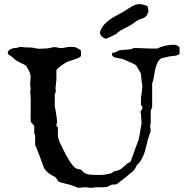

<svg xmlns="http://www.w3.org/2000/svg" viewBox="-20 -925 891 931"><path d="M193.4 -110.8Q183.6 -136.2 174.3 -162.4Q165 -188.5 155.3 -211.9Q155.3 -212.9 154.5 -214.4Q153.8 -215.8 152.8 -217.3Q151.4 -219.2 150.4 -221.2V-268.6L146 -277.8V-313.5Q144.5 -316.9 141.8 -319.8Q139.2 -322.8 136.2 -325.7Q133.3 -328.6 131.1 -332.3Q128.9 -335.9 128.9 -341.3Q128.4 -346.7 128.4 -351.8Q128.4 -356.9 128.4 -360.8Q128.4 -366.2 128.4 -369.9Q128.4 -373.5 128.9 -377.4V-445.3L126.5 -482.4L128.9 -491.7L126.5 -513.7V-522.9L128.9 -556.6Q127.9 -559.1 127.4 -561Q126.5 -565.9 126.5 -567.9Q125.5 -569.8 123.3 -575Q121.1 -580.1 117.9 -586.4Q114.7 -592.8 110.8 -598.9Q106.9 -605 103 -608.4Q99.1 -611.3 92.5 -614.3Q85.9 -617.2 77.9 -621.1Q69.8 -625 61.3 -630.4Q52.7 -635.7 45.4 -643.1Q41 -647.9 36.1 -651.1Q31.2 -654.3 27.1 -656.7Q22.9 -659.2 20.3 -661.6Q17.6 -664.1 17.6 -668Q17.6 -674.8 22 -679.7Q26.4 -684.6 33 -687.5Q39.6 -690.4 47.4 -691.7Q55.2 -692.9 61.5 -692.9L77.6 -697.8L103 -695.3H112.3Q127.9 -695.3 142.3 -693.1Q156.7 -690.9 166 -688.5L193.4 -689.5Q198.7 -689.5 205.3 -689.9Q211.9 -690.4 218.8 -691.9Q225.6 -692.9 231.4 -694.6Q237.3 -696.3 243.2 -696.3Q253.4 -696.3 261 -694.1Q268.6 -691.9 274.4 -691.9Q286.6 -691.9 297.6 -694.8Q308.6 -697.8 322.8 -697.8L344.7 -696.3Q347.7 -694.8 352.5 -692.4Q357.4 -689.9 362.1 -687.5Q366.7 -685.1 369.9 -682.4Q373 -679.7 373 -676.8V-655.3Q373 -650.9 363.5 -646Q354 -641.1 342 -637Q330.1 -632.8 318.6 -629.4Q307.1 -626 303.2 -624Q292 -617.2 277.6 -607.4Q263.2 -597.7 253.4 -585.4V-536.6L249 -497.6Q249 -495.6 249.8 -492.4Q250.5 -489.3 250.5 -483.9Q250.5 -475.1 245.6 -468.8V-406.2L249 -393.6Q249 -392.6 250.2 -385.3Q251.5 -377.9 252.9 -368.2Q254.4 -358.4 255.6 -348.1Q256.8 -337.9 256.8 -331.1Q255.4 -328.6 254.4 -325.4Q253.4 -322.3 253.4 -315.9Q253.4 -314 254.4 -312.3Q255.4 -310.5 260.7 -309.1V-280.3Q260.7 -273.9 260.7 -269Q260.7 -264.2 261.7 -258.3L269.5 -234.9L297.4 -178.2Q303.2 -168.5 308.8 -158.4Q314.5 -148.4 320.6 -139.2Q326.7 -129.9 333.7 -121.6Q340.8 -113.3 350.6 -107.4L373 -102.1L385.3 -89.4Q399.4 -79.6 416.7 -78.1Q434.1 -76.7 451.7 -76.7Q460.9 -76.7 467.8 -76.7Q474.6 -76.7 481.2 -77.4Q487.8 -78.1 495.4 -79.6Q502.9 -81.1 513.7 -83.5Q517.1 -83.5 519.8 -85Q522.5 -86.4 524.9 -88.4Q527.3 -90.3 530 -92.3Q532.7 -94.2 537.1 -95.2Q549.8 -97.7 557.1 -100.8Q564.5 -104 570.1 -108.4Q575.7 -112.8 582 -118.9Q588.4 -125 598.6 -133.3L611.3 -139.2Q611.8 -139.2 614.5 -145.5Q617.2 -151.9 620.8 -161.6Q624.5 -171.4 628.7 -183.3Q632.8 -195.3 636.7 -206.3Q640.6 -217.3 643.8 -225.6Q647 -233.9 648.4 -237.3Q651.4 -243.2 653.8 -254.6Q656.2 -266.1 658.4 -279.1Q660.6 -292 662.6 -304.9Q664.6 -317.9 666.5 -327.6Q666.5 -336.4 665 -348.6Q663.6 -360.8 663.6 -371.6L661.1 -382.8L671.4 -401.4Q671.4 -403.3 668.7 -408.9Q666 -414.6 663.6 -416.5V-448.7L670.4 -504.4L664.6 -550.8Q664.6 -552.7 664.1 -556.9Q663.6 -561 663.6 -567.9Q662.6 -569.8 658.7 -576.2Q654.8 -582.5 650.9 -589.8L640.1 -608.4Q638.7 -609.4 634.8 -611.6Q630.9 -613.8 626.7 -616Q622.6 -618.2 618.9 -619.9Q615.2 -621.6 613.8 -621.6Q609.4 -623.5 603.8 -626.2Q598.1 -628.9 592.3 -631.6Q586.4 -634.3 580.8 -636.5Q575.2 -638.7 570.8 -639.6Q566.9 -641.1 559.1 -642.1Q551.3 -643.1 543.2 -645Q535.2 -647 529.3 -650.4Q523.4 -653.8 523.4 -660.6V-668L539.6 -671.4L557.1 -680.7Q565.9 -682.6 575 -683.1Q584 -683.6 593.3 -684.1Q602.5 -684.6 611.3 -686Q620.1 -687.5 627.4 -691.9H648.4Q665.5 -691.9 680.9 -690.7Q696.3 -689.5 715.3 -689.5H743.2Q761.7 -699.2 782.5 -703.6Q803.2 -708 825.2 -708Q827.1 -708 831.3 -707Q835.4 -706.1 839.8 -704.1Q844.2 -702.1 847.4 -699Q850.6 -695.8 850.6 -691.9V-663.1L846.2 -660.6Q837.4 -655.3 827.4 -654.3Q817.4 -653.3 807.6 -652.3Q796.4 -650.9 785.6 -647.9Q774.9 -645 762.7 -643.1Q748 -632.3 741.5 -616.9Q734.9 -601.6 731.7 -584.7Q728.5 -567.9 726.1 -551Q723.6 -534.2 717.8 -520.5V-406.2L710.9 -387.7V-327.6Q709 -323.7 708.7 -320.1Q708.5 -316.4 708.5 -310.1Q708.5 -304.2 709.7 -300.8Q710.9 -297.4 710.9 -289.6L704.6 -272Q702.1 -262.2 698.7 -253.2Q695.3 -244.1 693.4 -233.9L683.1 -192.4Q679.2 -179.7 674.3 -168.7Q669.4 -157.7 663.1 -147Q660.6 -141.6 657.2 -137.9Q653.8 -134.3 650.1 -130.9Q646.5 -127.4 643.3 -123.5Q640.1 -119.6 638.7 -114.3Q632.3 -99.6 612.3 -84.5Q602.5 -76.2 591.8 -67.4Q581.1 -58.6 570.8 -50.8Q566.9 -48.8 563.2 -45.7Q559.6 -42.5 555.9 -39.3Q552.2 -36.1 548.3 -33.7Q544.4 -31.2 539.6 -30.3H523.4L501 -19.5Q495.1 -17.6 487.5 -17.3Q480 -17.1 472.7 -17.1H451.7L419.4 -14.2L394.5 -17.1L356.9 -14.2Q356.4 -15.1 352.3 -16.6Q348.1 -18.1 342.8 -20.5Q336.4 -23.4 328.9 -25.9Q321.3 -28.3 314.9 -30.3L299.8 -33.7Q287.6 -37.6 277.6 -39.8Q267.6 -42 266.6 -43Q263.2 -44.9 260.7 -48.6Q258.3 -52.2 256.1 -55.9Q253.9 -59.6 251.2 -63Q248.5 -66.4 244.6 -68.4Q229.5 -75.2 216.3 -85Q203.1 -94.7 193.4 -110.8ZM466.3 -774.4Q473.6 -793.9 487.1 -807.9Q500.5 -821.8 516.6 -832.8Q532.7 -843.8 550.5 -852.8Q568.4 -861.8 585 -872.1Q595.2 -878.4 603.8 -884.3Q612.3 -890.1 620.8 -894.8Q629.4 -899.4 637.9 -902.1Q646.5 -904.8 656.2 -904.8Q671.4 -904.8 688.5 -897.9Q689.9 -897.5 691.9 -896.7Q693.8 -896 694.8 -895.5Q695.3 -894 696.3 -890.1Q697.3 -886.2 698.2 -881.8Q699.2 -877.4 699.7 -873.5Q700.2 -869.6 699.7 -868.2Q699.2 -867.2 698.7 -865.7Q698.2 -864.7 697.8 -863.8Q697.3 -862.8 696.8 -861.8Q694.3 -855 692.6 -851.8Q690.9 -848.6 685.5 -843.8Q680.2 -839.4 675.5 -837.4Q670.9 -835.4 666.5 -834.2Q662.1 -833 657.7 -831.5Q653.3 -830.1 648.4 -827.1Q646 -826.2 640.9 -822.3Q635.7 -818.4 634.8 -817.4Q625 -810.1 616.2 -804.7Q607.4 -799.3 598.6 -794.9Q589.8 -790.5 581.1 -786.1Q572.3 -781.7 562.5 -775.9Q561 -774.9 557.9 -772.5Q554.7 -770 551 -767.1Q547.4 -764.2 544.4 -761.7Q541.5 -759.3 540.5 -758.8Q538.1 -757.3 531.2 -753.9Q524.4 -750.5 516.6 -747.1Q508.8 -743.7 502 -740.7Q495.1 -737.8 492.2 -736.8Q489.3 -738.3 489.3 -738.3Q481 -741.2 472.9 -749.3Q464.8 -757.3 464.8 -767.1Q464.8 -770.5 466.3 -774.4Z"/></svg>

Font: IM FELL English
Style: Regular
Weight: 400
Designer: Igino Marini
Foundry: Igino Marini
Version: 3.00